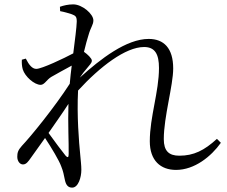

<svg xmlns="http://www.w3.org/2000/svg" viewBox="-20 -808 1040 878"><path d="M294 -103C294 -87 289 -86 280 -96C266 -113 230 -161 202 -200C233 -245 266 -291 293 -333C290 -243 295 -151 294 -103ZM972 -173C914 -120 866 -96 800 -96C752 -96 729 -118 729 -172C729 -274 772 -417 772 -495C772 -588 729 -630 660 -630C558 -630 440 -539 345 -453C356 -469 366 -483 377 -495C389 -511 400 -519 400 -531C400 -541 380 -560 364 -571C372 -604 379 -630 384 -645C395 -685 407 -694 407 -715C407 -744 356 -788 315 -788C292 -788 271 -783 254 -777L255 -757C277 -753 295 -747 308 -743C326 -736 331 -732 331 -709C330 -680 323 -628 315 -564C274 -542 171 -493 146 -493C128 -493 113 -510 98 -540L80 -535C79 -521 80 -505 84 -491C94 -458 137 -420 166 -420C183 -420 193 -443 214 -456C239 -470 274 -490 308 -508C304 -481 302 -454 299 -425C230 -318 121 -184 80 -141C62 -121 59 -109 59 -91C59 -71 71 -56 85 -56C100 -56 109 -69 121 -86L186 -177C215 -133 251 -73 260 -47C269 -25 272 -8 277 16C282 39 292 50 310 50C338 50 352 3 352 -31C352 -53 349 -74 347 -99C341 -159 331 -279 337 -394C437 -503 554 -593 639 -593C689 -593 707 -560 707 -497C707 -389 665 -273 665 -162C665 -74 714 -31 785 -31C870 -31 946 -93 990 -155Z"/></svg>

Font: Source Han Serif AKR9
Style: Regular
Weight: 400
Designer: Ryoko NISHIZUKA 西塚涼子 (kana & ideographs); Frank Grießhammer (Latin, Greek & Cyrillic); Sandoll Communications 산돌커뮤니케이션, 
Foundry: Adobe Systems Incorporated
Version: Version 1.005;hotconv 1.0.107;makeotfexe 2.5.65593